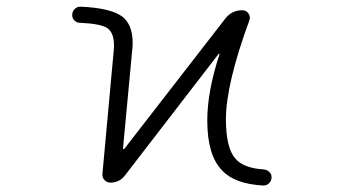

<svg xmlns="http://www.w3.org/2000/svg" viewBox="-20 -576 1040 583"><path d="M664.1 -519.5Q683.6 -544.9 715.8 -544.9Q727.5 -544.9 734.4 -535.2Q741.2 -525.4 737.3 -514.6Q666 -320.3 666 -213.9Q666 -126 695.3 -93.8Q719.7 -65.4 781.2 -61.5Q791 -60.5 797.9 -53.7Q804.7 -46.9 804.7 -38.1Q804.7 -26.4 795.9 -18.6Q789.1 -12.7 780.3 -12.7Q779.3 -12.7 778.3 -12.7Q692.4 -17.6 654.3 -58.6Q609.4 -104.5 609.4 -210Q609.4 -298.8 646.5 -411.1Q646.5 -412.1 645.5 -412.6Q644.5 -413.1 643.6 -412.1L358.4 -42Q341.8 -21.5 315.4 -21.5Q304.7 -21.5 297.4 -29.3Q290 -37.1 291 -47.9L325.2 -420.9Q326.2 -429.7 326.2 -437.5Q326.2 -475.6 306.6 -490.2Q287.1 -503.9 222.7 -506.8Q212.9 -506.8 206.1 -513.7Q199.2 -520.5 199.2 -530.3Q199.2 -541 207 -548.8Q213.9 -555.7 223.6 -555.7Q224.6 -555.7 224.6 -555.7Q316.4 -551.8 351.6 -525.4Q382.8 -501 382.8 -445.3Q382.8 -432.6 380.9 -418L353.5 -125Q353.5 -124 355 -123.5Q356.4 -123 357.4 -124Z"/></svg>

Font: Rounded Mgen+ 2m light
Style: Regular
Weight: 200
Designer: [Source Han Sans]
Ryoko NISHIZUKA  (kana & ideographs); Paul D. Hunt (Latin, Greek & Cyrillic); Wenlong ZHANG  (bopomofo
Version: Version 1.059.20150602